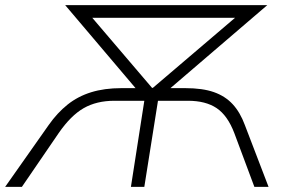

<svg xmlns="http://www.w3.org/2000/svg" viewBox="-41 -725 1124 745"><path d="M-21 0 148 -240Q181 -287 221 -319Q261 -351 312.5 -367Q364 -383 430 -383H521L507 -357L212 -705H996L590 -357L585 -383H678Q745 -383 789 -367.5Q833 -352 862 -320.5Q891 -289 909 -240L1001 0H946L868 -209Q842 -277 799.5 -305.5Q757 -334 688 -334H572L519 0H467L519 -334H403Q334 -334 284 -305.5Q234 -277 187 -209L44 0ZM549 -384H552L911 -690L919 -656H269L288 -690Z"/></svg>

Font: Nunito Sans 7pt SemiExpanded ExtraLight
Style: Italic
Weight: 250
Width: 6
Italic angle: -9°
Designer: Vernon Adams
Foundry: Vernon Adams
Version: Version 3.101;gftools[0.9.27]